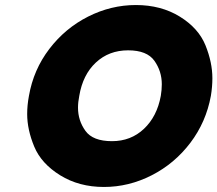

<svg xmlns="http://www.w3.org/2000/svg" viewBox="-20 -736 864 763"><path d="M393 7Q294 7 219 -39.5Q144 -86 116 -153.5Q88 -221 88 -283Q88 -318 95 -355Q113 -459 176 -541.5Q239 -624 330 -670Q421 -716 520 -716Q620 -716 694.5 -670Q769 -624 796.5 -556Q824 -488 824 -425Q824 -391 818 -355Q799 -251 736.5 -168.5Q674 -86 583 -39.5Q492 7 393 7ZM425 -175Q500 -175 552 -224Q604 -273 619 -355Q623 -379 623 -401Q623 -453 593.5 -494.5Q564 -536 489 -536Q413 -536 361 -487.5Q309 -439 295 -355Q290 -330 290 -308Q290 -257 319.5 -216Q349 -175 425 -175Z"/></svg>

Font: Fz Poppins ExtBd
Style: Italic
Weight: 800
Italic angle: -10°
Designer: Ninad Kale (Devanagari), Jonny Pinhorn (Latin)
Foundry: Indian Type Foundry
Version: Vit hóa bi Vntype.Com & FontZin.Com